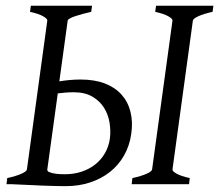

<svg xmlns="http://www.w3.org/2000/svg" viewBox="-20 -635 756 662"><path d="M234.4 -316.9Q218.8 -316.9 205.3 -315.7Q191.9 -314.5 179.2 -313L143.1 -50.8Q142.1 -46.9 147.5 -42.5Q158.7 -37.6 172.6 -35.9Q186.5 -34.2 203.1 -34.2Q234.9 -34.2 261.7 -43.2Q288.6 -52.2 308.8 -68.4Q329.1 -84.5 342 -107.2Q355 -129.9 358.9 -157.2Q362.3 -184.1 357.7 -212.4Q353 -240.7 338.4 -263.9Q323.7 -287.1 298.1 -302Q272.5 -316.9 234.4 -316.9ZM434.1 0 436.5 -21Q467.3 -27.8 485.4 -35.9Q503.4 -43.9 504.4 -50.8L574.7 -564Q575.7 -569.8 560.8 -578.6Q545.9 -587.4 515.1 -594.2L518.1 -615.2H715.8L712.9 -594.2Q682.1 -587.4 664.1 -579.1Q646 -570.8 645 -564L574.7 -50.8Q573.7 -44.9 588.6 -36.4Q603.5 -27.8 634.3 -21L631.8 0ZM432.6 -173.8Q426.8 -132.3 407.7 -98.9Q388.7 -65.4 358.9 -42Q329.1 -18.6 290.5 -5.9Q252 6.8 207.5 6.8Q197.8 6.8 184.6 6.6Q171.4 6.3 156.2 5.9Q141.1 5.4 124.8 4.9Q108.4 4.4 93.3 3.4Q57.1 2 17.1 0H2.4L4.9 -21Q35.6 -27.8 53.7 -35.9Q71.8 -43.9 72.8 -50.8L143.1 -564Q144 -569.8 129.2 -578.6Q114.3 -587.4 83.5 -594.2L86.4 -615.2H297.4L294.4 -594.2Q279.3 -590.8 264.9 -586.9Q250.5 -583 239 -579.1Q227.5 -575.2 220.7 -571.3Q213.9 -567.4 213.4 -564L184.6 -354.5Q201.7 -357.4 220.2 -359.1Q238.8 -360.8 257.8 -360.8Q306.2 -360.8 341.6 -347.2Q377 -333.5 399.2 -308.6Q421.4 -283.7 429.9 -249.3Q438.5 -214.8 432.6 -173.8Z"/></svg>

Font: Gentium Plus Cyr
Style: Italic
Weight: 400
Italic angle: -8°
Designer: J. Victor Gaultney, Annie Olsen, Iska Routamaa, Becca Hirsbrunner
Foundry: SIL International
Version: Version 5.000